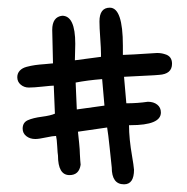

<svg xmlns="http://www.w3.org/2000/svg" viewBox="-20 -546 486 500"><path d="M389 -408Q400 -408 409 -405Q428 -400 428 -380Q428 -353 394 -351L381 -350Q368 -349 342 -348Q316 -347 303 -346L309 -277Q338 -277 365 -281Q380 -281 389.5 -273.5Q399 -266 399 -253Q399 -220 320 -220H316Q316 -202 318 -182Q320 -162 324 -139Q328 -116 329 -104Q329 -66 303 -66Q271 -66 271 -110Q269 -128 265.5 -162Q262 -196 259 -214Q250 -213 183 -203Q184 -194 186 -174.5Q188 -155 188 -145L189 -128Q189 -126 189.5 -122.5Q190 -119 190 -117Q186 -90 161 -90Q131 -90 131 -141Q130 -146 129 -165Q128 -184 126 -192Q118 -192 99.5 -188Q81 -184 72 -184Q58 -184 48.5 -191.5Q39 -199 39 -211Q39 -227 52.5 -233Q66 -239 89 -242Q112 -245 123 -250L120 -323Q114 -323 91 -320.5Q68 -318 55 -318Q43 -318 34 -325.5Q25 -333 25 -345Q25 -355 31.5 -362Q38 -369 49.5 -372Q61 -375 71.5 -376.5Q82 -378 96.5 -379Q111 -380 118 -381Q118 -396 117 -425Q116 -454 116 -468Q116 -502 142 -505Q176 -505 176 -432Q176 -424 175.5 -409.5Q175 -395 175 -389L243 -398V-406Q243 -419 241 -447Q239 -475 239 -490Q239 -526 266 -526Q300 -526 300 -427V-403Q312 -403 389 -408ZM252 -271 246 -340Q208 -337 177 -331L180 -261Z"/></svg>

Font: Because We Build
Style: Regular
Weight: 400
Designer: Liz Wetzel, Aaron Williamson, Russ McMullin
Foundry: Red Hat
Version: Version 1.000